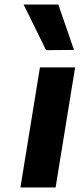

<svg xmlns="http://www.w3.org/2000/svg" viewBox="-20 -826 351 846"><path d="M156 -529H311L225 0H70ZM84 -806H237L306 -606L183 -605Z"/></svg>

Font: Be Vietnam ExtraBold
Style: Italic
Weight: 800
Italic angle: -9.778°
Designer: Gabriel Lam
Foundry: TypeRant
Version: Version 3.000